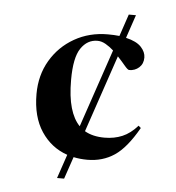

<svg xmlns="http://www.w3.org/2000/svg" viewBox="-52 -763 745 812"><g transform="rotate(5 321.0 -357.5)"><path d="M220 0 254.5 -101.5Q185.5 -125 144 -187.5Q102.5 -250 102.5 -346.5Q102.5 -426.5 139.5 -489.2Q176.5 -552 239.8 -588Q303 -624 381.5 -624Q408 -624 430.5 -621.5L462 -715H492.5L459 -616Q504 -605.5 523.8 -584.2Q543.5 -563 543.5 -539.5Q543.5 -513 526 -497.2Q508.5 -481.5 484 -481.5Q478 -481.5 464.2 -498Q450.5 -514.5 431.5 -535L320.5 -207.5Q354.5 -187.5 405 -187.5Q446 -187.5 480 -201.8Q514 -216 544.5 -250.5L554.5 -241.5Q505.5 -155 455.5 -121.5Q405.5 -88 340.5 -88Q310 -88 282 -94L250 0ZM243 -419Q243 -347.5 256.8 -300.2Q270.5 -253 296.5 -226.5L409 -558Q393 -572.5 375.2 -582.8Q357.5 -593 340 -593Q297 -593 270 -553.2Q243 -513.5 243 -419Z"/></g></svg>

Font: Newsreader 72pt SemiBold
Style: Regular
Weight: 600
Designer: Hugues Gentile
Foundry: Production Type
Version: Version 1.003; ttfautohint (v1.8.3)